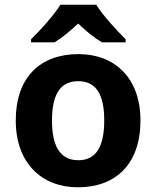

<svg xmlns="http://www.w3.org/2000/svg" viewBox="-20 -786 665 816"><path d="M389 -766H237C208 -720 150 -656 112 -619V-606H212C247 -628 277 -653 312 -686C347 -653 379 -626 414 -606H514V-619C479 -654 417 -720 389 -766ZM577 -274C577 -455 467 -556 314 -556C148 -556 47 -455 47 -274C47 -92 158 10 311 10C475 10 577 -92 577 -274ZM201 -274C201 -381 234 -441 312 -441C391 -441 423 -381 423 -274C423 -167 391 -105 313 -105C234 -105 201 -167 201 -274Z"/></svg>

Font: Noto Sans Canadian Aboriginal
Style: Bold
Weight: 700
Designer: Monotype Design Team, Typotheque's Kevin King
Foundry: Monotype Imaging Inc.
Version: Version 2.004